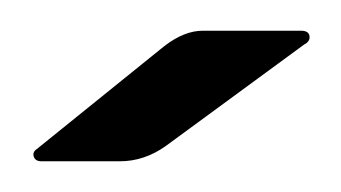

<svg xmlns="http://www.w3.org/2000/svg" viewBox="-20 -536 222 125"><path d="M4 -439 87 -506Q100 -516 112 -516H176Q181 -516 181.5 -512.5Q182 -509 178 -507L88 -441Q74 -431 58 -431H7Q3 -431 2 -434Q1 -437 4 -439Z"/></svg>

Font: Zain
Style: Italic
Weight: 400
Italic angle: -10°
Designer: Zain,Boutros
Foundry: Mobile Telecommunications Company (Zain), 2024
Version: Version 1.51; ttfautohint (v1.8.4)